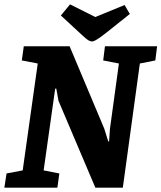

<svg xmlns="http://www.w3.org/2000/svg" viewBox="-34 -860 740 880"><path d="M-14 0 -4 -65 70 -79 139 -569 66 -583 75 -648H285L444 -270L462 -212H466L470 -270L511 -569L439 -583L447 -648H686L678 -583L607 -569L529 0H403L234 -398L224 -454H219L166 -79L238 -65L229 0ZM388 -670Q381 -670 373.5 -674Q366 -678 357.5 -685.5Q349 -693 338 -703L245 -789L287 -840L403 -782L537 -837L561 -796L462 -717Q446 -704 431.5 -693.5Q417 -683 406 -676.5Q395 -670 388 -670Z"/></svg>

Font: Faustina Light ExtraBold
Style: Italic
Weight: 800
Italic angle: -8°
Version: Version 1.200